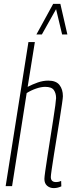

<svg xmlns="http://www.w3.org/2000/svg" viewBox="-20 -956 368 986"><path d="M241 -47Q241 -21 268 -21Q273 -21 279 -22Q285 -23 294 -27L295 1Q284 6 274.5 8Q265 10 256 10Q236 10 222 -2Q208 -14 208 -37Q208 -46 212.5 -78Q217 -110 224 -154.5Q231 -199 238.5 -247.5Q246 -296 253 -340Q260 -384 264 -414.5Q268 -445 268 -452Q268 -477 256.5 -493.5Q245 -510 212 -510Q191 -510 165 -501Q139 -492 117 -478L42 0H9L126 -740H159L122 -510Q147 -523 174 -532.5Q201 -542 228 -542Q268 -542 285.5 -519.5Q303 -497 303 -462Q303 -454 298.5 -423Q294 -392 287 -347.5Q280 -303 272 -254.5Q264 -206 257 -161.5Q250 -117 245.5 -86Q241 -55 241 -47ZM167 -779 253 -936H290L326 -779H299L268 -909L195 -779Z"/></svg>

Font: Georama Condensed ExtraLight
Style: Italic
Weight: 200
Width: 3
Italic angle: -9°
Designer: Jean-Baptiste Levee
Foundry: Production Type
Version: Version 1.000